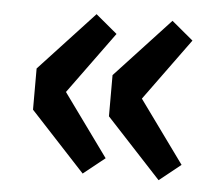

<svg xmlns="http://www.w3.org/2000/svg" viewBox="-40 -554 623 534"><g transform="rotate(5 271.5 -287.5)"><path d="M209 -65 56 -230V-345L209 -510L269 -460L143 -287L269 -113ZM421 -65 268 -230V-345L421 -510L481 -460L355 -287L481 -113Z"/></g></svg>

Font: Noto Sans JP Thin ExtraBold
Style: Regular
Weight: 800
Version: Version 2.004-H2;hotconv 1.0.118;makeotfexe 2.5.65603